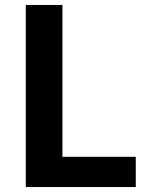

<svg xmlns="http://www.w3.org/2000/svg" viewBox="-20 -755 616 775"><path d="M84 0H528V-122H232V-735H84Z"/></svg>

Font: Iosevka Sparkle Heavy
Style: Regular
Weight: 900
Designer: Belleve Invis
Foundry: Belleve Invis
Version: Version 4.5.0; ttfautohint (v1.8.3)